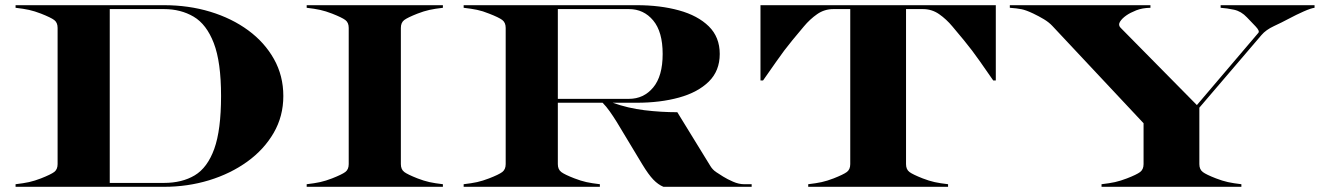

<svg xmlns="http://www.w3.org/2000/svg" viewBox="-20 -720 5086 740"><path d="M40 -10Q70.5 -13.5 92 -18.2Q113.5 -23 138 -32.5Q176 -47.5 189 -57.2Q202 -67 202 -87.5V-612.5Q202 -633 189 -642.8Q176 -652.5 138 -667.5Q113.5 -677 92 -681.8Q70.5 -686.5 40 -690V-700H612Q707 -700 790.2 -674.8Q873.5 -649.5 936.8 -603Q1000 -556.5 1036 -492.2Q1072 -428 1072 -350Q1072 -272 1034.8 -207.8Q997.5 -143.5 933 -97Q868.5 -50.5 785.8 -25.2Q703 0 612 0H40ZM612 -685H403V-15H612Q681.5 -15 730.5 -44.2Q779.5 -73.5 805.8 -146.2Q832 -219 832 -350Q832 -481 804 -553.8Q776 -626.5 726.2 -655.8Q676.5 -685 612 -685Z M1162 -10Q1192.5 -13.5 1214 -18.2Q1235.5 -23 1260 -32.5Q1298 -47.5 1311 -57.2Q1324 -67 1324 -87.5V-612.5Q1324 -633 1311 -642.8Q1298 -652.5 1260 -667.5Q1235.5 -677 1214 -681.8Q1192.5 -686.5 1162 -690V-700H1687V-690Q1656.5 -686.5 1635 -681.8Q1613.5 -677 1589 -667.5Q1551 -652.5 1538 -642.8Q1525 -633 1525 -612.5V-87.5Q1525 -67 1538 -57.2Q1551 -47.5 1589 -32.5Q1613.5 -23 1635 -18.2Q1656.5 -13.5 1687 -10V0H1162Z M2404 -685H2130V-339H2404Q2461 -339 2497.5 -382.8Q2534 -426.5 2534 -512Q2534 -597.5 2497.5 -641.2Q2461 -685 2404 -685ZM1767 -10Q1797.5 -13.5 1819 -18.2Q1840.5 -23 1865 -32.5Q1902.5 -47 1915.8 -57Q1929 -67 1929 -87.5V-612.5Q1929 -633 1915.8 -643Q1902.5 -653 1865 -667.5Q1840.5 -677.5 1819 -682Q1797.5 -686.5 1767 -690V-700H2434Q2524.5 -700 2597 -680Q2669.5 -660 2711.8 -618.5Q2754 -577 2754 -512Q2754 -447 2711.8 -405.5Q2669.5 -364 2597 -344Q2524.5 -324 2434 -324H2341.5Q2400 -303 2464 -295.2Q2528 -287.5 2590.5 -287.5L2718 -80Q2726.5 -66 2739.8 -57Q2753 -48 2767 -39.5Q2783 -29.5 2805.2 -19.8Q2827.5 -10 2848 -10H2877V0H2537Q2516.5 -8.5 2498 -27.8Q2479.5 -47 2455.5 -86.5L2357 -250Q2344 -271 2330.2 -290.5Q2316.5 -310 2302.5 -324H2130V-87.5Q2130 -67 2143.2 -57Q2156.5 -47 2194 -32.5Q2218.5 -23 2240 -18.2Q2261.5 -13.5 2292 -10V0H1767Z M3095 -10Q3125.5 -13.5 3147 -18.2Q3168.5 -23 3193 -32.5Q3231 -47.5 3244 -57.2Q3257 -67 3257 -87.5V-685H3192Q3157.5 -685 3129.5 -665.5Q3101.5 -646 3078.2 -618Q3055 -590 3034 -565Q3001.5 -525.5 2972.5 -483.5Q2943.5 -441.5 2921 -410H2911V-700H3818V-410H3808Q3786 -441.5 3756.8 -483.5Q3727.5 -525.5 3695 -565Q3674 -590 3650.8 -618Q3627.5 -646 3599.5 -665.5Q3571.5 -685 3537 -685H3472V-87.5Q3472 -67 3485 -57.2Q3498 -47.5 3536 -32.5Q3560.5 -23 3582 -18.2Q3603.5 -13.5 3634 -10V0H3095Z M4225.5 -10Q4256 -13.5 4277.5 -18.2Q4299 -23 4323.5 -32.5Q4361 -47 4374.2 -57Q4387.5 -67 4387.5 -87.5V-245L4036 -620Q4023 -634 4003.5 -645.8Q3984 -657.5 3962 -668Q3934.5 -681 3917.2 -684.5Q3900 -688 3872 -690V-700H4414V-690Q4382.5 -689.5 4359.2 -680.2Q4336 -671 4321 -660.5Q4304 -648.5 4296.5 -636Q4289 -623.5 4298.5 -613.5L4593 -315L4830 -593.5Q4836 -600.5 4819.5 -618Q4803 -635.5 4786 -653Q4764 -676.5 4736.2 -682.5Q4708.5 -688.5 4684.5 -690V-700H5046.5V-690Q5033 -688.5 5004.8 -676Q4976.5 -663.5 4946.5 -647.5Q4921.5 -634 4890.2 -619.5Q4859 -605 4842 -585L4602.5 -305V-87.5Q4602.5 -67 4615.8 -57Q4629 -47 4666.5 -32.5Q4691 -23 4712.5 -18.2Q4734 -13.5 4764.5 -10V0H4225.5Z"/></svg>

Font: Engraving CC
Style: Bold
Weight: 700
Designer: indestructible type*
Foundry: Cowboy Collective
Version: Version 1.000